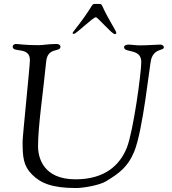

<svg xmlns="http://www.w3.org/2000/svg" viewBox="-20 -930 867 969"><path d="M346 -763C346 -760 352 -759 353 -759C365 -759 449 -843 464 -843C473 -843 545 -758 559 -758C565 -758 567 -761 567 -764C567 -774 529 -828 496 -900C492 -910 487 -910 482 -910H456C441 -910 449 -895 350 -770C348 -767 346 -764 346 -763ZM44 -694C44 -662 131 -697 131 -626C131 -599 94 -243 94 -215C94 -138 98 -93 141 -50C184 -6 242 19 364 19C398 19 480 6 515 -15C582 -56 625 -87 657 -164C702 -272 735 -605 743 -631C760 -688 807 -672 807 -692C807 -698 799 -705 789 -705C770 -705 727 -701 685 -701C666 -701 642 -705 630 -705C612 -705 606 -698 606 -692C606 -661 693 -688 693 -617C693 -562 653 -267 620 -184C585 -98 511 -25 361 -25C197 -25 172 -136 172 -192C172 -295 198 -465 213 -619C220 -694 285 -665 285 -694C285 -705 273 -708 265 -708C223 -708 197 -702 175 -702C102 -702 76 -708 61 -708C48 -708 44 -700 44 -694Z"/></svg>

Font: OFL Sorts Mill Goudy
Style: Italic
Weight: 500
Italic angle: -6°
Version: Version 003.000